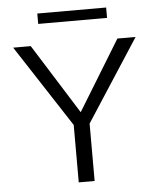

<svg xmlns="http://www.w3.org/2000/svg" viewBox="-56 -856 743 903"><g transform="rotate(-5 316.0 -404.0)"><path d="M479 -759H154V-808H479ZM354 -271V0H279V-271L27 -658H110L317 -328L519 -658H605Z"/></g></svg>

Font: Ysabeau SC
Style: Regular
Weight: 400
Designer: Christian Thalmann (Catharsis Fonts)
Version: Version 0.003